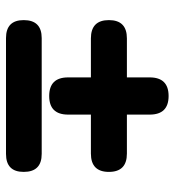

<svg xmlns="http://www.w3.org/2000/svg" viewBox="9 -591 582 640"><g transform="rotate(90 300.0 -271.0)"><path d="M300 -144Q238 -144 238 -207V-283H108Q47 -283 47 -343Q47 -403 108 -403H238V-479Q238 -542 300 -542Q362 -542 362 -479V-403H492Q553 -403 553 -343Q553 -283 492 -283H362V-207Q362 -144 300 -144ZM107 0Q47 0 47 -59Q47 -119 107 -119H493Q553 -119 553 -59Q553 0 493 0Z"/></g></svg>

Font: Chiron GoRound TC H
Style: Regular
Weight: 900
Designer: Ryoko NISHIZUKA 西塚涼子 (kana, bopomofo & ideographs); Paul D. Hunt (Latin, Greek & Cyrillic); Sandoll Communications 산돌커뮤니
Foundry: Adobe
Version: Version 1.000;hotconv 1.1.1;makeotfexe 2.6.0